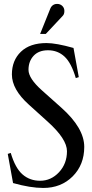

<svg xmlns="http://www.w3.org/2000/svg" viewBox="-20 -954 468 977"><path d="M216.8 -734.9Q265.6 -734.9 354 -710Q354.5 -706.1 380.9 -561.5L365.7 -556.6Q343.3 -633.3 308.6 -665.8Q273.9 -698.2 224.1 -698.2Q177.2 -698.2 151.1 -670.2Q125 -642.1 125 -598.6Q125 -555.2 193.4 -494.1L292 -406.2Q408.7 -302.2 408.7 -206.5Q408.7 -115.7 349.9 -56.6Q291 2.4 200.2 2.4Q134.8 2.4 46.4 -22.5Q45.9 -26.4 19.5 -170.9L34.7 -175.8Q57.6 -98.6 94.7 -66.4Q131.8 -34.2 184.1 -34.2Q239.7 -34.2 280.3 -77.6Q320.8 -121.1 320.8 -184.6Q320.8 -246.6 223.1 -334.5L127 -421.4Q40.5 -499 40.5 -575.2Q40.5 -646.5 86.4 -690.7Q132.3 -734.9 216.8 -734.9ZM212.9 -781.2H184.1L236.3 -911.1Q239.3 -918.5 244.6 -923.8Q254.9 -934.1 270.5 -934.1Q286.6 -934.1 297.1 -923.8Q307.6 -913.6 307.6 -897.9Q307.6 -881.8 299.3 -873.5Z"/></svg>

Font: Flanker
Style: Regular
Weight: 400
Designer: Flanker
Foundry: Flanker
Version: Version 2.027